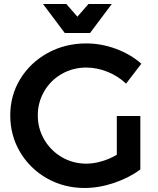

<svg xmlns="http://www.w3.org/2000/svg" viewBox="-20 -925 787 955"><path d="M561 -348H678V-82Q623 -41 548 -15.5Q473 10 401 10Q298 10 213.5 -38Q129 -86 80 -168.5Q31 -251 31 -351Q31 -451 81 -532.5Q131 -614 217.5 -661.5Q304 -709 409 -709Q484 -709 557 -682Q630 -655 683 -608L607 -509Q567 -547 514.5 -568Q462 -589 409 -589Q343 -589 287.5 -557.5Q232 -526 200 -471Q168 -416 168 -351Q168 -285 200.5 -230Q233 -175 288 -143Q343 -111 410 -111Q446 -111 485.5 -122.5Q525 -134 561 -155ZM420 -905H536L428 -761H302L194 -905H310L365 -842Z"/></svg>

Font: Montserrat Medium
Style: Regular
Weight: 500
Designer: Julieta Ulanovsky
Foundry: Julieta Ulanovsky
Version: Version 6.001